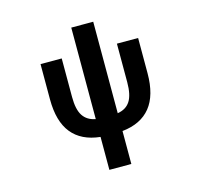

<svg xmlns="http://www.w3.org/2000/svg" viewBox="-125 -830 1251 1188"><g transform="rotate(-15 500.0 -236.5)"><path d="M572.3 -106.4Q627 -115.2 652.8 -155.3Q678.7 -195.3 678.7 -276.4V-523.4H814.5V-297.9Q814.5 -156.2 753.4 -80.6Q692.4 -4.9 572.3 7.8V218.8H431.6V7.8Q311.5 -4.9 250.5 -80.6Q189.5 -156.2 189.5 -297.9V-523.4H325.2V-276.4Q325.2 -195.3 351.6 -155.8Q377.9 -116.2 431.6 -106.4V-692.4H572.3Z"/></g></svg>

Font: GenEi Gothic M Regular
Style: Bold
Weight: 700
Designer: o_tamon (Modified); [Source Han Sans]
Ryoko NISHIZUKA  (kana & ideographs); Paul D. Hunt (Latin, Greek & Cyrillic); Wenl
Version: Version 1.1a;Original Version 1.004